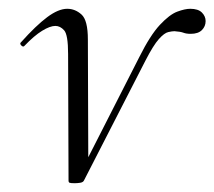

<svg xmlns="http://www.w3.org/2000/svg" viewBox="-20 -415 488 437"><path d="M150 2Q141 2 138.5 1Q136 0 136 -4L135 -292Q135 -336 126 -346Q117 -356 106 -356Q94 -356 76 -345Q58 -334 36 -311Q33 -307 28.5 -311.5Q24 -316 28 -319Q62 -357 87.5 -376Q113 -395 133 -395Q151 -395 165.5 -382Q180 -369 180 -325L181 -34L161 -18L297 -285Q322 -335 344 -358.5Q366 -382 383.5 -388.5Q401 -395 413 -395Q431 -395 439.5 -386.5Q448 -378 448 -367Q448 -355 439.5 -346.5Q431 -338 414 -338Q404 -338 397.5 -340.5Q391 -343 377 -344Q372 -344 363 -342Q354 -340 341.5 -326Q329 -312 311 -277L171 -4Q169 0 162.5 1Q156 2 150 2Z"/></svg>

Font: Cormorant Garamond Light
Style: Italic
Weight: 300
Italic angle: -10°
Designer: Christian Thalmann (Catharsis Fonts)
Foundry: Catharsis Fonts
Version: Version 4.001